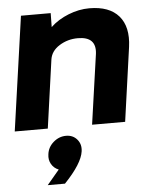

<svg xmlns="http://www.w3.org/2000/svg" viewBox="-62 -604 723 920"><g transform="rotate(-5 300.0 -143.5)"><path d="M402 -557Q498 -557 543.5 -504.5Q589 -452 576 -356L526 0H367L415 -337Q425 -419 335 -419Q286 -419 246 -394Q206 -369 200 -328L154 0H-5L73 -550H216L215 -483Q251 -517 301.5 -537Q352 -557 402 -557ZM189 200Q166 191 154 170Q142 149 146 123Q150 89 177 65.5Q204 42 238 42Q271 42 291 65.5Q311 89 306 123Q298 181 213 270H130Z"/></g></svg>

Font: Oakes Grotesk Bold
Style: Italic
Weight: 700
Italic angle: -8°
Designer: Samuel Oakes
Foundry: Samuel Oakes
Version: Version 1.000;PS 001.000;hotconv 1.0.88;makeotf.lib2.5.64775